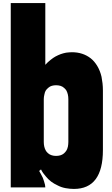

<svg xmlns="http://www.w3.org/2000/svg" viewBox="-20 -1220 730 1250"><path d="M275 0H50V-1200H275V-798Q290 -815 309 -830Q328 -845 341 -852Q360 -862 375 -867.5Q390 -873 410 -877Q419 -878 428.5 -879Q438 -880 448 -880Q520 -880 571 -840Q595 -821 613.5 -790Q632 -759 641 -720Q645 -700 647.5 -677.5Q650 -655 650 -630V-243Q650 10 461 10Q435 10 407.5 5Q380 0 357 -12Q331 -24 312.5 -38Q294 -52 277 -73Q258 -94 247 -117L235 -107Q240 -98 247 -85.5Q254 -73 259 -62Q262 -53 266.5 -40Q271 -27 273 -17Q275 -7 275 0ZM265 -574V-296Q265 -263 278 -240Q282 -232 292.5 -222.5Q303 -213 317 -209Q329 -205 345 -205Q359 -205 372 -208.5Q385 -212 396 -221Q405 -229 411.5 -238.5Q418 -248 422 -265Q425 -281 425 -296V-574Q425 -607 412 -631Q408 -638 397.5 -647.5Q387 -657 374 -661Q361 -665 345 -665Q331 -665 318 -661.5Q305 -658 295 -649Q285 -641 278.5 -631.5Q272 -622 269 -605Q265 -589 265 -574Z"/></svg>

Font: Boldonse
Style: Regular
Weight: 400
Designer: Universitype Foundry
Foundry: Universitype Foundry
Version: Version 1.000; ttfautohint (v1.8.4.7-5d5b)